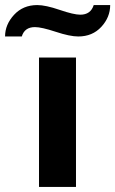

<svg xmlns="http://www.w3.org/2000/svg" viewBox="-88 -738 455 758"><path d="M347 -718Q347 -670 312 -632Q277 -594 221 -594Q188 -594 132 -612.5Q76 -631 50 -631Q9 -631 -2 -594H-68Q-68 -641 -32.5 -679.5Q3 -718 59 -718Q92 -718 147.5 -699Q203 -680 229 -680Q270 -680 282 -718ZM66 -511H212V0H66Z"/></svg>

Font: Chivo
Style: Bold
Weight: 700
Designer: Hector Gatti
Foundry: Omnibus-Type
Version: Version 1.007;PS 001.007;hotconv 1.0.88;makeotf.lib2.5.64775